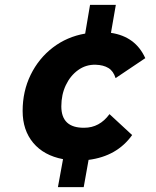

<svg xmlns="http://www.w3.org/2000/svg" viewBox="-20 -649 640 789"><path d="M218 120 239 5Q160 -10 116.5 -62Q73 -114 73 -193Q73 -274 106 -341.5Q139 -409 197 -453.5Q255 -498 330 -511L350 -629H456L436 -514Q537 -499 577 -410L455 -328Q446 -357 425.5 -369.5Q405 -382 373 -383Q333 -384 301 -361Q269 -338 250.5 -299Q232 -260 232 -212Q232 -123 326 -124Q389 -124 430 -180L523 -94Q461 -7 344 8L324 120Z"/></svg>

Font: Livvic
Style: Bold Italic
Weight: 700
Italic angle: -10°
Designer: Jacques Le Bailly, Baron von Fonthausen
Version: Version 1.001; ttfautohint (v1.8.2)